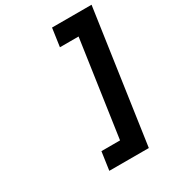

<svg xmlns="http://www.w3.org/2000/svg" viewBox="-206 -853 980 1089"><g transform="rotate(-30 284.0 -309.0)"><path d="M184.1 124 201.2 4.9H323.2L414.1 -623H292L309.1 -742.2H567.9L442.9 124Z"/></g></svg>

Font: Trueno SemiBold
Style: Italic
Weight: 600
Designer: Julieta Ulanovsky
Foundry: Julieta Ulanovsky
Version: Version 3.001b | FøM Fix